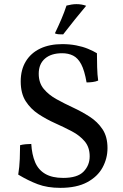

<svg xmlns="http://www.w3.org/2000/svg" viewBox="-20 -898 592 927"><path d="M271 9Q209 9 162.5 -8.5Q116 -26 68 -55Q74 -92 75.5 -130.5Q77 -169 77 -197Q88 -200 103 -201.5Q118 -203 131 -203Q134 -152 149.5 -115Q165 -78 198.5 -58.5Q232 -39 285 -39Q354 -39 383.5 -69.5Q413 -100 413 -143Q413 -187 389 -215.5Q365 -244 327 -264Q289 -284 246.5 -303Q204 -322 166 -347Q128 -372 104 -409.5Q80 -447 80 -505Q80 -561 104.5 -601.5Q129 -642 174 -663.5Q219 -685 281 -685Q316 -685 347.5 -679Q379 -673 404.5 -662.5Q430 -652 448 -641Q448 -612 449 -574Q450 -536 454 -509Q443 -504 427.5 -502Q412 -500 398 -500Q388 -558 372 -588Q356 -618 333 -629.5Q310 -641 280 -641Q227 -641 197 -615Q167 -589 167 -542Q167 -498 191 -469Q215 -440 253 -419Q291 -398 333 -378.5Q375 -359 413 -334.5Q451 -310 475 -274Q499 -238 499 -183Q499 -133 475 -89Q451 -45 400.5 -18Q350 9 271 9ZM285 -732Q272 -732 263 -732.5Q254 -733 245 -737Q262 -772 276.5 -806Q291 -840 301 -871Q313 -874 325 -876Q337 -878 349 -878Q375 -878 396 -870Q369 -838 342.5 -805Q316 -772 285 -732Z"/></svg>

Font: Vollkorn
Style: Regular
Weight: 400
Designer: Friedrich Althausen
Foundry: Friedrich Althausen
Version: Version 4.104